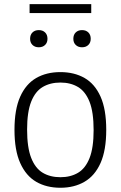

<svg xmlns="http://www.w3.org/2000/svg" viewBox="-20 -898 584 928"><path d="M272 9.5Q205 9.5 155.2 -19.2Q105.5 -48 77.8 -109.8Q50 -171.5 50 -270.5Q50 -369 77.5 -430.5Q105 -492 154.8 -520.8Q204.5 -549.5 272 -549.5Q339 -549.5 388.8 -521Q438.5 -492.5 466 -431Q493.5 -369.5 493.5 -270.5Q493.5 -172 466 -110.2Q438.5 -48.5 388.5 -19.5Q338.5 9.5 272 9.5ZM272 -41.5Q321 -41.5 357 -62.8Q393 -84 412.8 -134Q432.5 -184 432.5 -269Q432.5 -356 412.8 -406Q393 -456 357 -477.5Q321 -499 272 -499Q223 -499 186.8 -477.8Q150.5 -456.5 130.8 -406.8Q111 -357 111 -272Q111 -185 130.8 -134.8Q150.5 -84.5 186.5 -63Q222.5 -41.5 272 -41.5ZM376.5 -669.5Q357.5 -669.5 346 -680.8Q334.5 -692 334.5 -710.5Q334.5 -730 346 -741.2Q357.5 -752.5 376.5 -752.5Q395.5 -752.5 407 -741.2Q418.5 -730 418.5 -710.5Q418.5 -692 407 -680.8Q395.5 -669.5 376.5 -669.5ZM167.5 -669.5Q148.5 -669.5 137 -680.8Q125.5 -692 125.5 -710.5Q125.5 -730 137 -741.2Q148.5 -752.5 167.5 -752.5Q186.5 -752.5 198 -741.2Q209.5 -730 209.5 -710.5Q209.5 -692 198 -680.8Q186.5 -669.5 167.5 -669.5ZM123 -835V-878H421V-835Z"/></svg>

Font: Encode Sans Condensed Thin Light
Style: Regular
Weight: 300
Version: Version 3.002